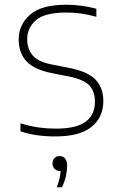

<svg xmlns="http://www.w3.org/2000/svg" viewBox="-20 -568 501 812"><path d="M214 9Q173.5 9 137.8 4Q102 -1 66.5 -12.5V-46.5Q109.5 -33.5 144.5 -28.8Q179.5 -24 216.5 -24Q304 -24 342.8 -53.8Q381.5 -83.5 381.5 -137Q381.5 -182.5 357 -207.5Q332.5 -232.5 271.5 -244.5L198 -259Q122.5 -274.5 90.8 -310Q59 -345.5 59 -401Q59 -463.5 107 -505.8Q155 -548 260 -548Q325.5 -548 387.5 -531V-497Q351 -507 321.8 -511Q292.5 -515 260 -515Q169.5 -515 132.2 -482.8Q95 -450.5 95 -402Q95 -362.5 117.2 -334.8Q139.5 -307 200 -295L274 -280.5Q352 -265 384.5 -230.8Q417 -196.5 417 -140.5Q417 -72 367.2 -31.5Q317.5 9 214 9ZM220 224Q228 203 231.8 186.2Q235.5 169.5 236.5 155H233Q219.5 155 210.8 146Q202 137 202 123Q202 109.5 210.2 100.8Q218.5 92 231 92Q264 92 264 135Q264 153 258.8 176.8Q253.5 200.5 242 224Z"/></svg>

Font: Encode Sans SmExp Th
Style: Regular
Weight: 100
Width: 6
Designer: Multiple Designers
Foundry: Impallari Type
Version: Version 3.002; ttfautohint (v1.8.3) -l 8 -r 50 -G 200 -x 14 